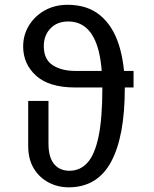

<svg xmlns="http://www.w3.org/2000/svg" viewBox="-20 -769 640 800"><path d="M266 11.5Q222 11.5 183.5 -8.2Q145 -28 121.2 -66.5Q97.5 -105 97.5 -161V-348.5H182V-171Q182 -114 205.2 -85.8Q228.5 -57.5 269.5 -57.5Q314 -57.5 344.5 -91.2Q375 -125 390.8 -200.8Q406.5 -276.5 406.5 -402.5Q406.5 -496 390.8 -557.5Q375 -619 343.2 -649.2Q311.5 -679.5 264 -679.5Q218 -679.5 190.2 -650.5Q162.5 -621.5 162.5 -577Q162.5 -521.5 199.5 -497.5Q236.5 -473.5 293.5 -473.5H536.5V-404.5H293.5Q185 -404.5 130.8 -453.2Q76.5 -502 76.5 -575.5Q76.5 -623.5 100.8 -663Q125 -702.5 166.8 -725.8Q208.5 -749 261.5 -749Q344.5 -749 397.2 -705.2Q450 -661.5 475 -583.2Q500 -505 500 -402Q500 -199.5 442.5 -94Q385 11.5 266 11.5Z"/></svg>

Font: Fast_Mono
Style: Regular
Weight: 400
Monospace: yes
Designer: Carrois Corporate, Edenspiekermann AG, Nikita Prokopov
Foundry: Carrois Corporate, Edenspiekermann AG, Nikita Prokopov
Version: Version 5.002